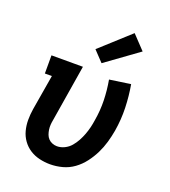

<svg xmlns="http://www.w3.org/2000/svg" viewBox="-144 -892 887 1004"><g transform="rotate(20 300.0 -390.0)"><path d="M250 8Q220 8 190.5 1Q161 -6 137 -21.5Q113 -37 96 -60.5Q79 -84 71.5 -112.5Q64 -141 64 -171.5Q64 -202 69 -233L102 -429H63V-530H238L187 -217Q184 -202 183 -188Q182 -174 184 -160.5Q186 -147 190.5 -134.5Q195 -122 204 -112.5Q213 -103 226 -98Q239 -93 252 -93Q273 -93 293.5 -103Q314 -113 328.5 -130Q343 -147 353.5 -166.5Q364 -186 371.5 -206Q379 -226 384 -246.5Q389 -267 392 -288Q402 -346 400.5 -402Q399 -458 389 -514L506 -531Q517 -468 519 -403.5Q521 -339 510 -273Q504 -239 494.5 -206Q485 -173 469.5 -141.5Q454 -110 432 -81Q410 -52 381 -31Q352 -10 318 -1Q284 8 250 8ZM323 -581 268 -639 432 -788 504 -712Z"/></g></svg>

Font: Iosevka Slab Extended
Style: Bold Italic
Weight: 700
Width: 7
Italic angle: -9°
Monospace: yes
Designer: Belleve Invis
Foundry: Belleve Invis
Version: Version 11.1.0; ttfautohint (v1.8.3)